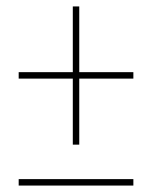

<svg xmlns="http://www.w3.org/2000/svg" viewBox="-20 -592 505 596"><path d="M206 -143H226V-348H394V-368H226V-572H206V-368H38V-348H206ZM38 -16H394V-36H38Z"/></svg>

Font: Noto Serif Display Condensed
Style: Bold Italic
Weight: 700
Width: 3
Italic angle: -12°
Designer: Monotype Design Team
Foundry: Monotype Imaging Inc.
Version: Version 2.009